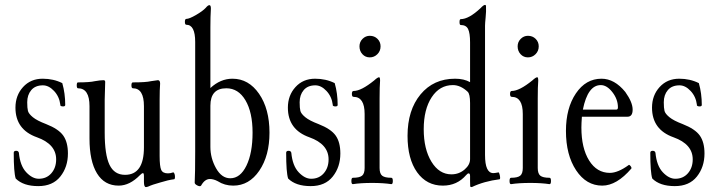

<svg xmlns="http://www.w3.org/2000/svg" viewBox="-20 -746 2906 783"><path d="M136 13Q75 13 44 -18Q36 -43 36 -123Q36 -131 46 -131Q55 -131 57 -123Q62 -70 87 -43.5Q112 -17 138 -17Q170 -17 189.5 -39.5Q209 -62 209 -96Q209 -158 131 -186Q43 -217 43 -307Q43 -357 74 -391Q105 -425 154 -425Q198 -425 234 -407Q246 -365 246 -318Q246 -312 237 -312Q231 -312 228 -314Q225 -316 226 -319Q222 -352 200.5 -375Q179 -398 155 -398Q124 -398 107.5 -378.5Q91 -359 91 -329Q91 -305 94 -293.5Q97 -282 114 -268Q131 -254 168 -240Q219 -220 238 -193Q257 -166 257 -120Q257 -65 226 -26Q195 13 136 13Z M575 17Q567 17 567 -5V-28Q567 -40 563 -40Q559 -40 551 -32Q509 11 464 11Q406 11 375.5 -39Q345 -89 345 -181V-313Q345 -386 298 -386Q293 -386 293 -398Q293 -410 298 -410Q346 -410 367 -415Q390 -419 402 -419Q409 -419 409 -412Q407 -348 407 -340V-205Q407 -115 426.5 -74Q446 -33 490 -33Q567 -33 567 -145V-313Q567 -386 522 -386Q516 -386 516 -398Q516 -410 522 -410Q575 -410 596 -415Q620 -419 624 -419Q633 -419 633 -405Q631 -381 631 -340V-110Q631 -67 637.5 -53Q644 -39 665 -39Q675 -39 686 -43Q690 -43 692 -36Q694 -29 693.5 -22Q693 -15 690 -15Q666 -12 634 -2Q601 7 584 15Q578 17 575 17Z M931 11Q896 11 868 -7Q851 -16 836 -16Q815 -16 800 11Q796 16 785 10.5Q774 5 774 -1Q776 -39 776 -128V-575Q776 -645 740 -645Q734 -645 734 -657Q734 -669 740 -669Q752 -669 779.5 -685Q807 -701 819 -714Q828 -725 834 -725Q840 -725 840 -711Q838 -679 838 -635V-387Q879 -425 928 -425Q994 -425 1036.5 -363.5Q1079 -302 1079 -205Q1079 -111 1037.5 -50Q996 11 931 11ZM919 -19Q960 -19 985 -70.5Q1010 -122 1010 -205Q1010 -288 981 -337Q952 -386 903 -386Q838 -386 838 -315V-147Q838 -101 861 -60Q884 -19 919 -19Z M1247 13Q1186 13 1155 -18Q1147 -43 1147 -123Q1147 -131 1157 -131Q1166 -131 1168 -123Q1173 -70 1198 -43.5Q1223 -17 1249 -17Q1281 -17 1300.5 -39.5Q1320 -62 1320 -96Q1320 -158 1242 -186Q1154 -217 1154 -307Q1154 -357 1185 -391Q1216 -425 1265 -425Q1309 -425 1345 -407Q1357 -365 1357 -318Q1357 -312 1348 -312Q1342 -312 1339 -314Q1336 -316 1337 -319Q1333 -352 1311.5 -375Q1290 -398 1266 -398Q1235 -398 1218.5 -378.5Q1202 -359 1202 -329Q1202 -305 1205 -293.5Q1208 -282 1225 -268Q1242 -254 1279 -240Q1330 -220 1349 -193Q1368 -166 1368 -120Q1368 -65 1337 -26Q1306 13 1247 13Z M1446 -557Q1446 -575 1458.5 -587.5Q1471 -600 1488 -600Q1507 -600 1519.5 -587.5Q1532 -575 1532 -557Q1532 -538 1519 -525Q1506 -512 1488 -512Q1470 -512 1458 -525Q1446 -538 1446 -557ZM1419 5Q1413 5 1413 -8Q1413 -21 1419 -21Q1446 -21 1456.5 -29.5Q1467 -38 1467 -61V-281Q1467 -351 1422 -351Q1415 -351 1415 -363Q1415 -375 1422 -375Q1453 -375 1506 -418Q1520 -431 1526 -431Q1530 -431 1530 -417Q1528 -394 1528 -345V-61Q1528 -38 1538.5 -29.5Q1549 -21 1576 -21Q1582 -21 1582 -8Q1582 5 1576 5Q1543 0 1498 0Q1451 0 1419 5Z M1904 17Q1898 17 1897.5 13.5Q1897 10 1897 -8V-28Q1897 -39 1891 -39Q1887 -39 1881 -32Q1844 11 1786 11Q1720 11 1681 -43.5Q1642 -98 1642 -192Q1642 -297 1695 -361Q1748 -425 1836 -425Q1872 -425 1897 -411V-573Q1897 -611 1889 -627.5Q1881 -644 1859 -644Q1854 -644 1854 -656Q1854 -668 1859 -668Q1892 -668 1940 -713Q1952 -726 1958 -726Q1962 -726 1962 -720Q1963 -700 1960.5 -675.5Q1958 -651 1958 -641V-114Q1958 -40 1992 -40Q1998 -40 2013 -43Q2015 -43 2017 -36Q2019 -29 2019.5 -23Q2020 -17 2018 -15Q1954 -7 1904 17ZM1821 -35Q1852 -35 1875 -55Q1897 -74 1897 -97V-326Q1897 -363 1887 -372Q1858 -399 1827 -399Q1773 -399 1740.5 -349.5Q1708 -300 1708 -219Q1708 -138 1739.5 -86.5Q1771 -35 1821 -35Z M2091 -557Q2091 -575 2103.5 -587.5Q2116 -600 2133 -600Q2152 -600 2164.5 -587.5Q2177 -575 2177 -557Q2177 -538 2164 -525Q2151 -512 2133 -512Q2115 -512 2103 -525Q2091 -538 2091 -557ZM2064 5Q2058 5 2058 -8Q2058 -21 2064 -21Q2091 -21 2101.5 -29.5Q2112 -38 2112 -61V-281Q2112 -351 2067 -351Q2060 -351 2060 -363Q2060 -375 2067 -375Q2098 -375 2151 -418Q2165 -431 2171 -431Q2175 -431 2175 -417Q2173 -394 2173 -345V-61Q2173 -38 2183.5 -29.5Q2194 -21 2221 -21Q2227 -21 2227 -8Q2227 5 2221 5Q2188 0 2143 0Q2096 0 2064 5Z M2436 11Q2371 11 2329.5 -51.5Q2288 -114 2288 -212Q2288 -305 2328.5 -365Q2369 -425 2433 -425Q2486 -425 2530 -371Q2560 -329 2560 -299Q2560 -270 2539 -270H2353Q2351 -242 2351 -226Q2351 -142 2382.5 -91.5Q2414 -41 2467 -41Q2500 -41 2544 -73Q2545 -75 2548.5 -72Q2552 -69 2554 -65Q2556 -61 2555 -59Q2495 11 2436 11ZM2430 -399Q2377 -399 2357 -299H2493Q2500 -299 2500 -308Q2500 -341 2477.5 -370Q2455 -399 2430 -399Z M2732 13Q2671 13 2640 -18Q2632 -43 2632 -123Q2632 -131 2642 -131Q2651 -131 2653 -123Q2658 -70 2683 -43.5Q2708 -17 2734 -17Q2766 -17 2785.5 -39.5Q2805 -62 2805 -96Q2805 -158 2727 -186Q2639 -217 2639 -307Q2639 -357 2670 -391Q2701 -425 2750 -425Q2794 -425 2830 -407Q2842 -365 2842 -318Q2842 -312 2833 -312Q2827 -312 2824 -314Q2821 -316 2822 -319Q2818 -352 2796.5 -375Q2775 -398 2751 -398Q2720 -398 2703.5 -378.5Q2687 -359 2687 -329Q2687 -305 2690 -293.5Q2693 -282 2710 -268Q2727 -254 2764 -240Q2815 -220 2834 -193Q2853 -166 2853 -120Q2853 -65 2822 -26Q2791 13 2732 13Z"/></svg>

Font: Junicode Cond Light
Style: Regular
Weight: 300
Width: 3
Designer: Peter S. Baker
Version: Version 2.201